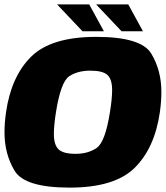

<svg xmlns="http://www.w3.org/2000/svg" viewBox="-26 -849 755 875"><path d="M291.5 6Q86.5 6 40.5 -70.8Q-5.5 -147.5 -5.5 -246Q-5.5 -288.5 1.5 -337.5Q25 -501 116.2 -591Q207.5 -681 412.5 -681Q617.5 -681 663.5 -604.5Q709.5 -528 709.5 -429.5Q709.5 -387 702.5 -337.5Q679 -174.5 587.8 -84.2Q496.5 6 291.5 6ZM318.5 -148Q375.5 -148 414.5 -174.8Q453.5 -201.5 475 -337.5Q485 -399.5 485 -438.5Q485 -487.5 463.8 -507.2Q442.5 -527 385.5 -527Q328.5 -527 289.8 -501.8Q251 -476.5 229 -337.5Q219.5 -277 219.5 -238.5Q219.5 -189.5 240.5 -168.8Q261.5 -148 318.5 -148ZM412 -829H558.5L625.5 -706.5H528ZM234 -829H380.5L447.5 -706.5H350Z"/></svg>

Font: Rudi
Style: Regular
Weight: 400
Italic angle: -10°
Designer: Tyler Finck
Foundry: Etcetera Type Company
Version: Version 1.111; ttfautohint (v1.8.4)